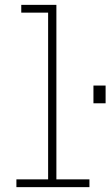

<svg xmlns="http://www.w3.org/2000/svg" viewBox="-20 -770 454 790"><path d="M47.5 0V-32H178V-718H67.5V-750H212V-32H348V0ZM364.5 -418H414.5V-345H364.5Z"/></svg>

Font: Trispace SemiCondensed Thin
Style: Regular
Weight: 100
Width: 4
Designer: Tyler Finck
Foundry: Etcetera Type Company
Version: Version 1.210; ttfautohint (v1.8.3)